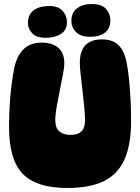

<svg xmlns="http://www.w3.org/2000/svg" viewBox="-20 -927 697 955"><path d="M315 8Q161 8 93 -62.5Q25 -133 25 -294Q25 -346 28 -400.5Q31 -455 37.5 -505.5Q44 -556 52 -594Q65 -650 97.5 -682.5Q130 -715 188 -715Q241 -715 270.5 -689Q300 -663 300 -612Q300 -592 293 -556Q286 -520 277.5 -478Q269 -436 262 -396.5Q255 -357 255 -330Q255 -290 275.5 -273Q296 -256 331 -256Q368 -256 385.5 -274Q403 -292 403 -330Q403 -355 399 -395Q395 -435 390 -478.5Q385 -522 381 -558.5Q377 -595 377 -614Q377 -731 487 -731Q541 -731 570 -702Q599 -673 610 -615Q617 -580 622 -530Q627 -480 629.5 -426.5Q632 -373 632 -325Q632 -207 599 -133.5Q566 -60 496.5 -26Q427 8 315 8ZM207 -739Q161 -739 140 -761.5Q119 -784 119 -813Q119 -854 147 -875.5Q175 -897 225 -897Q270 -897 291.5 -873Q313 -849 313 -816Q313 -778 283.5 -758.5Q254 -739 207 -739ZM437 -907Q486 -907 507.5 -882.5Q529 -858 529 -826Q529 -786 502.5 -765Q476 -744 427 -744Q381 -744 358 -767.5Q335 -791 335 -823Q335 -864 363 -885.5Q391 -907 437 -907Z"/></svg>

Font: DynaPuff
Style: Bold
Weight: 700
Designer: Toshi Omagari, Jennifer Daniel
Foundry: Google Fonts
Version: Version 2.000